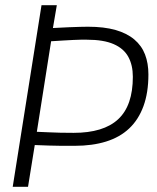

<svg xmlns="http://www.w3.org/2000/svg" viewBox="-20 -720 605 740"><path d="M29 0 140 -700H199L184 -612Q220 -614 245 -615Q270 -616 288 -616.5Q306 -617 319 -617Q381 -617 425 -604.5Q469 -592 497.5 -568Q526 -544 539 -510Q552 -476 552 -433Q552 -363 533 -311Q514 -259 478 -225Q442 -191 389 -174.5Q336 -158 268 -158Q240 -158 216.5 -158Q193 -158 168.5 -159Q144 -160 114 -161L88 0ZM264 -208Q321 -208 364 -221Q407 -234 435.5 -260.5Q464 -287 478 -328Q492 -369 492 -424Q492 -469 474.5 -501Q457 -533 418 -550Q379 -567 315 -567Q303 -567 290.5 -567Q278 -567 262 -566Q246 -565 225.5 -564Q205 -563 177 -561L122 -212Q149 -211 170 -210Q191 -209 213 -208.5Q235 -208 264 -208Z"/></svg>

Font: Georama ExtraCondensed Thin Light
Style: Italic
Weight: 300
Italic angle: -9°
Version: Version 1.001